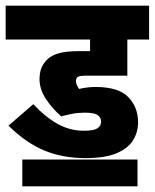

<svg xmlns="http://www.w3.org/2000/svg" viewBox="-20 -642 548 680"><path d="M281 -243Q256 -243 236 -239Q216 -235 197 -230Q166 -256 143 -291Q120 -326 120 -361Q120 -383 126 -399.5Q132 -416 147 -431Q162 -446 188.5 -453.5Q215 -461 264 -461H299V-502H0V-622H508V-502H431V-374H280Q265 -374 257 -370.5Q249 -367 249 -355Q249 -347 252.5 -340Q256 -333 260 -327Q290 -334 318 -334Q400 -334 434.5 -298Q469 -262 469 -209Q469 -174 451.5 -145.5Q434 -117 393.5 -99.5Q353 -82 283 -82Q203 -82 138 -108.5Q73 -135 10 -197L98 -273Q140 -228 183.5 -203.5Q227 -179 277 -179Q312 -179 325 -187.5Q338 -196 338 -211Q338 -227 325 -235Q312 -243 281 -243ZM59 -77H467V18H59Z"/></svg>

Font: Noto Sans ExtraCondensed ExtraBold
Style: Regular
Weight: 800
Width: 2
Designer: Monotype Design Team
Foundry: Monotype Imaging Inc.
Version: Version 2.013; ttfautohint (v1.8.4.7-5d5b)